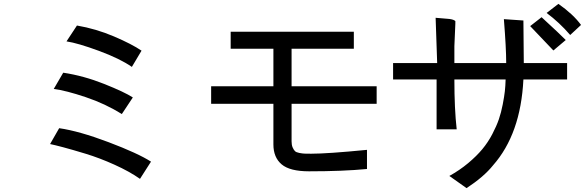

<svg xmlns="http://www.w3.org/2000/svg" viewBox="-20 -832 3040 993"><path d="M662 -486Q600 -529 491.5 -569Q383 -609 324 -618L378 -700Q477 -683 569.5 -643.5Q662 -604 712 -570ZM610 -242Q526 -295 423.5 -329.5Q321 -364 258 -372L307 -456Q413 -440 518.5 -398Q624 -356 667 -328ZM704 93Q650 55 572.5 20Q495 -15 422.5 -37Q350 -59 306.5 -70.5Q263 -82 239 -87L286 -169Q390 -154 542 -96.5Q694 -39 761 4Z M1578 54Q1479 54 1436.5 18Q1394 -18 1394 -85V-295H1072V-386H1394V-580H1173V-668H1810V-580H1488V-386H1928V-295H1488V-101Q1488 -82 1493.5 -69.5Q1499 -57 1505.5 -50.5Q1512 -44 1528 -41Q1544 -38 1554.5 -37.5Q1565 -37 1589 -37Q1674 -37 1878 -57V42Q1754 54 1578 54Z M2985 -703 2929 -651Q2873 -716 2807 -765L2868 -812Q2945 -758 2985 -703ZM2906 -625 2842 -571 2722 -697 2781 -743Q2880 -652 2906 -625ZM2913 -421H2687Q2673 -139 2530 23Q2483 82 2393 141L2304 78Q2358 48 2401.5 11.5Q2445 -25 2474.5 -60.5Q2504 -96 2526 -138Q2548 -180 2560 -215Q2572 -250 2580 -291.5Q2588 -333 2591 -360Q2594 -387 2595 -421H2330Q2330 -268 2342 -163H2238V-421H2013V-506H2241L2233 -740L2304 -734Q2327 -731 2335 -723V-710L2330 -593V-506H2598Q2598 -583 2586 -733L2687 -726L2689 -508V-506H2913Z"/></svg>

Font: cwTeXHei
Style: Medium
Weight: 500
Version: Version 1.17